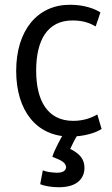

<svg xmlns="http://www.w3.org/2000/svg" viewBox="-20 -562 472 807"><path d="M275 64C312 82 335 105 335 143C335 183 310 225 227 225C199 225 166 220 149 212L160 154C174 160 193 163 219 164C244 164 257 156 258 140C255 119 235 111 200 97C209 67 236 19 244 5H306C297 19 283 46 275 64ZM407 -20C383 -4 334 12 275 12C134 12 48 -96 48 -264C48 -434 137 -542 274 -542C335 -542 378 -525 402 -510C398 -497 387 -464 382 -451C359 -464 332 -476 285 -476C179 -476 132 -393 132 -265C132 -140 179 -54 288 -54C333 -54 367 -68 389 -81Z"/></svg>

Font: Repo Regular
Style: Regular
Weight: 400
Designer: Stefan Peev
Foundry: Context Ltd
Version: Version 1.502